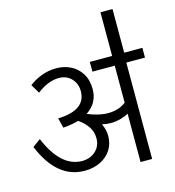

<svg xmlns="http://www.w3.org/2000/svg" viewBox="-129 -1014 1022 1122"><g transform="rotate(-15 382.5 -453.0)"><path d="M765 -583H652V0H582V-293Q565 -282 535 -273.5Q505 -265 474 -265Q447 -265 421 -271Q439 -235 439 -196Q439 -150 416 -113.5Q393 -77 351 -56Q309 -35 255 -35Q87 -35 0 -247L48 -282Q85 -192 136.5 -143.5Q188 -95 254 -94Q306 -95 337.5 -125Q369 -155 369 -201Q369 -239 349.5 -269.5Q330 -300 292 -327Q247 -314 198 -311L183 -371Q352 -376 352 -491Q352 -536 323 -567Q294 -598 247 -598Q182 -598 114 -545L82 -599Q115 -625 157.5 -641Q200 -657 247 -657Q294 -657 333.5 -637.5Q373 -618 397.5 -579Q422 -540 422 -484Q422 -401 351 -354Q351 -354 351.5 -354Q352 -354 352 -353Q376 -342 410 -333.5Q444 -325 474 -325Q538 -325 582 -359V-583H447V-642H582V-906H655V-642H765Z"/></g></svg>

Font: Martel Sans Light
Style: Regular
Weight: 300
Designer: Dan Reynolds and Mathieu Réguer
Foundry: Dan Reynolds and Mathieu Réguer
Version: Version 1.002; ttfautohint (v1.1) -l 5 -r 5 -G 72 -x 0 -D la